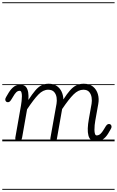

<svg xmlns="http://www.w3.org/2000/svg" viewBox="-25 -1250 1034 1698"><path d="M135 0Q124 0 116 -8.2Q108 -16.5 110.5 -32.5L160.5 -316.5Q163.5 -333.5 166 -355.8Q168.5 -378 168.8 -398.8Q169 -419.5 164.5 -433.2Q160 -447 149.5 -447Q132.5 -447 119.2 -434.5Q106 -422 89.5 -393L81 -379Q70.5 -361 62.8 -353.5Q55 -346 45 -346Q35 -346 28.2 -352.5Q21.5 -359 21.5 -371.5Q21.5 -379 31 -395.2Q40.5 -411.5 52.5 -431.5Q74.5 -467 101.8 -486Q129 -505 171.5 -499Q194.5 -495.5 207.2 -478Q220 -460.5 224.5 -432Q229 -403.5 226 -366Q260 -418 286.8 -449.5Q313.5 -481 341.5 -495.2Q369.5 -509.5 405.5 -509.5Q448 -509.5 476.5 -490.2Q505 -471 519.8 -439.2Q534.5 -407.5 535.5 -370.5Q567.5 -420.5 594.5 -451Q621.5 -481.5 650.2 -495.5Q679 -509.5 716 -509.5Q766.5 -509.5 797.8 -483.8Q829 -458 840.8 -417Q852.5 -376 844 -330.5L817.5 -182Q814.5 -165.5 812.2 -143.5Q810 -121.5 810.2 -100.8Q810.5 -80 815 -66.2Q819.5 -52.5 830 -52.5Q847.5 -52.5 862.2 -65Q877 -77.5 894 -106.5L902.5 -120.5Q912.5 -138.5 920.5 -146Q928.5 -153.5 938.5 -153.5Q948.5 -153.5 955 -147Q961.5 -140.5 961.5 -127.5Q961.5 -120 952 -104Q942.5 -88 931 -68Q909.5 -33 883 -16.5Q856.5 0 819 0Q794 0 778.8 -13.5Q763.5 -27 756.8 -52.5Q750 -78 751.2 -114.8Q752.5 -151.5 761 -198.5L785 -333Q789.5 -359 785.2 -387.8Q781 -416.5 764 -436.5Q747 -456.5 712 -456.5Q667.5 -456.5 625.5 -414.8Q583.5 -373 524.5 -285.5L478.5 -24.5Q478 -18.5 473.5 -9.2Q469 0 445.5 0Q427 0 423 -9.2Q419 -18.5 420.5 -27.5L475 -333Q479.5 -359 475.5 -387.5Q471.5 -416 454 -436.2Q436.5 -456.5 401 -456.5Q356 -456.5 314.8 -414.2Q273.5 -372 214.5 -283L170.5 -33Q168 -16 158 -8Q148 0 135 0ZM135 0Q124 0 116 -8.2Q108 -16.5 110.5 -32.5L160.5 -316.5Q163.5 -333.5 166 -355.8Q168.5 -378 168.8 -398.8Q169 -419.5 164.5 -433.2Q160 -447 149.5 -447Q132.5 -447 119.2 -434.5Q106 -422 89.5 -393L81 -379Q70.5 -361 62.8 -353.5Q55 -346 45 -346Q35 -346 28.2 -352.5Q21.5 -359 21.5 -371.5Q21.5 -379 31 -395.2Q40.5 -411.5 52.5 -431.5Q74.5 -467 101.8 -486Q129 -505 171.5 -499Q194.5 -495.5 207.2 -478Q220 -460.5 224.5 -432Q229 -403.5 226 -366Q260 -418 286.8 -449.5Q313.5 -481 341.5 -495.2Q369.5 -509.5 405.5 -509.5Q448 -509.5 476.5 -490.2Q505 -471 519.8 -439.2Q534.5 -407.5 535.5 -370.5Q567.5 -420.5 594.5 -451Q621.5 -481.5 650.2 -495.5Q679 -509.5 716 -509.5Q766.5 -509.5 797.8 -483.8Q829 -458 840.8 -417Q852.5 -376 844 -330.5L817.5 -182Q814.5 -165.5 812.2 -143.5Q810 -121.5 810.2 -100.8Q810.5 -80 815 -66.2Q819.5 -52.5 830 -52.5Q847.5 -52.5 862.2 -65Q877 -77.5 894 -106.5L902.5 -120.5Q912.5 -138.5 920.5 -146Q928.5 -153.5 938.5 -153.5Q948.5 -153.5 955 -147Q961.5 -140.5 961.5 -127.5Q961.5 -120 952 -104Q942.5 -88 931 -68Q909.5 -33 883 -16.5Q856.5 0 819 0Q794 0 778.8 -13.5Q763.5 -27 756.8 -52.5Q750 -78 751.2 -114.8Q752.5 -151.5 761 -198.5L785 -333Q789.5 -359 785.2 -387.8Q781 -416.5 764 -436.5Q747 -456.5 712 -456.5Q667.5 -456.5 625.5 -414.8Q583.5 -373 524.5 -285.5L478.5 -24.5Q478 -18.5 473.5 -9.2Q469 0 445.5 0Q427 0 423 -9.2Q419 -18.5 420.5 -27.5L475 -333Q479.5 -359 475.5 -387.5Q471.5 -416 454 -436.2Q436.5 -456.5 401 -456.5Q356 -456.5 314.8 -414.2Q273.5 -372 214.5 -283L170.5 -33Q168 -16 158 -8Q148 0 135 0ZM-5 420.5H988.5V428.5H-5ZM-5 -16H988.5V0H-5ZM-5 -505.5H988.5V-497.5H-5ZM-5 -1230H988.5V-1222H-5Z"/></svg>

Font: Edu VIC WA NT Pre Guide
Style: Regular
Weight: 400
Designer: Tina and Corey Anderson, Eben Sorkin, Mirko Velimirovic
Foundry: Google for Education
Version: Version 1.000